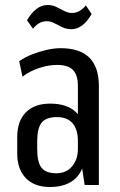

<svg xmlns="http://www.w3.org/2000/svg" viewBox="-20 -741 481 769"><path d="M292 -180V-396Q292 -441 272 -461Q252 -481 209 -481Q174 -481 136.5 -468.5Q99 -456 70 -434L57 -496Q80 -512 108 -523Q136 -534 166 -541Q196 -548 223 -548Q300 -548 338 -510Q376 -472 376 -396V0H319ZM180 8Q118 8 83.5 -27.5Q49 -63 49 -127V-192Q49 -256 83.5 -291Q118 -326 181 -326Q248 -326 284 -292Q320 -258 320 -193V-128Q320 -63 283.5 -27.5Q247 8 180 8ZM206 -47Q245 -47 268.5 -74.5Q292 -102 292 -145V-176Q292 -223 270.5 -247.5Q249 -272 208 -272Q165 -272 147 -250Q129 -228 129 -175V-143Q129 -91 146.5 -69Q164 -47 206 -47ZM88 -660Q106 -690 126.5 -705.5Q147 -721 170 -721Q190 -721 206 -713Q222 -705 237.5 -697Q253 -689 268 -689Q283 -689 296.5 -696Q310 -703 324 -719L347 -685Q330 -655 309.5 -639.5Q289 -624 266 -624Q246 -624 229.5 -632Q213 -640 198 -648Q183 -656 167 -656Q152 -656 138.5 -649Q125 -642 112 -626Z"/></svg>

Font: Pathway Extreme Condensed
Style: Regular
Weight: 400
Width: 3
Version: Version 1.001;gftools[0.9.26]